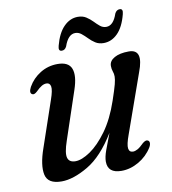

<svg xmlns="http://www.w3.org/2000/svg" viewBox="-75 -695 688 769"><g transform="rotate(-10 269.5 -310.5)"><path d="M482 -92Q488.5 -89.5 488.8 -81.2Q489 -73 483 -63Q462.5 -30 428.2 -10.2Q394 9.5 358 9.5Q302 9.5 302 -38Q302 -56.5 311.8 -83.5Q321.5 -110.5 336.5 -149Q283 -61.5 222.5 -26Q162 9.5 114.5 9.5Q58.5 9.5 50.2 -29.5Q42 -68.5 65 -134L128.5 -320Q141.5 -357 138.8 -372.2Q136 -387.5 122 -387.5Q112.5 -387.5 102.8 -382Q93 -376.5 78.5 -362Q66.5 -351 59 -355Q46 -361 58.5 -385Q76.5 -417 108.5 -436.8Q140.5 -456.5 179 -456.5Q224 -456.5 235.2 -427Q246.5 -397.5 228 -343L162.5 -147.5Q146 -99.5 151.8 -80Q157.5 -60.5 183 -60.5Q208.5 -60.5 243.5 -84.2Q278.5 -108 312.8 -155.2Q347 -202.5 371 -273Q386 -317 391 -336.5Q396 -356 396 -367.5Q396 -379 392.2 -389Q388.5 -399 388.5 -411.5Q388.5 -432 410.2 -444.2Q432 -456.5 469 -456.5Q529.5 -456.5 495.5 -367.5L411.5 -130.5Q396.5 -90 399 -74.2Q401.5 -58.5 416.5 -58.5Q425 -58.5 435.5 -64.2Q446 -70 461.5 -85.5Q474.5 -96 482 -92ZM376.5 -507Q357 -507 343 -516Q329 -525 317.8 -536.8Q306.5 -548.5 295.2 -557.5Q284 -566.5 270.5 -566.5Q241.5 -566.5 225.5 -520Q219 -506 206 -506Q190.5 -506 196.5 -527.5Q209.5 -577.5 234.8 -603Q260 -628.5 292 -628.5Q311.5 -628.5 325.5 -619.5Q339.5 -610.5 350.8 -598.8Q362 -587 373 -578Q384 -569 398 -569Q427 -569 442.5 -615.5Q449.5 -629.5 462.5 -629.5Q477.5 -629.5 471.5 -607.5Q458.5 -557 433.5 -532Q408.5 -507 376.5 -507Z"/></g></svg>

Font: Fraunces 72pt Soft
Style: Italic
Weight: 400
Italic angle: -16°
Version: Version 1.000;[b76b70a41]